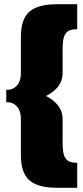

<svg xmlns="http://www.w3.org/2000/svg" viewBox="-20 -720 400 920"><path d="M350 -700H260C129 -700 80 -657 80 -540V-370C80 -303 36 -290 20 -290H10V-230H20C36 -230 80 -217 80 -150V20C80 137 129 180 260 180H350V60C292 60 280 33 280 -40V-150C280 -212 230 -245 200 -260C230 -275 280 -307 280 -370V-480C280 -553 292 -580 350 -580Z"/></svg>

Font: MikodacsPCS
Style: Regular
Weight: 900
Designer: gluk (gluksza@wp.pl)
Foundry: gluk (gluksza@wp.pl)
Version: Version 0.27